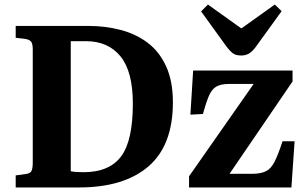

<svg xmlns="http://www.w3.org/2000/svg" viewBox="-20 -824 1345 844"><path d="M49 0V-53L93 -59Q111 -61 117.5 -71Q124 -81 124 -111V-606Q124 -631 117 -640.5Q110 -650 90 -653L49 -658V-710H369Q443 -710 510 -692.5Q577 -675 628.5 -636.5Q680 -598 710 -533Q740 -468 740 -374Q740 -185 632.5 -92.5Q525 0 327 0ZM347 -67Q460 -67 512 -136Q564 -205 564 -368Q564 -510 509.5 -576.5Q455 -643 358 -643H291V-71Q313 -67 347 -67ZM811 0V-49L1095 -455H987Q951 -455 931 -443.5Q911 -432 898.5 -403Q886 -374 872 -323L817 -320L829 -514H1266V-466L989 -60H1087Q1127 -60 1149.5 -71.5Q1172 -83 1187.5 -114Q1203 -145 1222 -203H1275L1261 0ZM1041 -580Q1017 -580 1004 -589.5Q991 -599 973 -623L864 -774L894 -804L1041 -699L1188 -804L1218 -775L1103 -616Q1087 -595 1072.5 -587.5Q1058 -580 1041 -580Z"/></svg>

Font: Literata 36pt
Style: Bold
Weight: 700
Designer: Latin by Veronika Burian and Jose Scaglione. Greek by Irene Vlachou. Cyrillic by Vera Evstafieva.
Foundry: TypeTogether
Version: Version 3.002